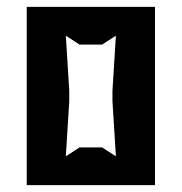

<svg xmlns="http://www.w3.org/2000/svg" viewBox="-20 -540 530 560"><path d="M58 0H432V-520H58ZM172 -84 182 -245V-275L172 -436L212 -410H278L318 -436L308 -275V-245L318 -84L278 -110H212Z"/></svg>

Font: Pescante Normal
Style: Regular
Weight: 400
Designer: Ariel Martín Pérez
Foundry: Tunera Type Foundry
Version: Version 1.000;FEAKit 1.0